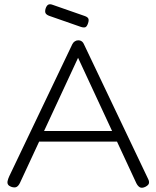

<svg xmlns="http://www.w3.org/2000/svg" viewBox="-20 -878 741 910"><path d="M681 -32Q686 -23 686.5 -15.5Q687 -8 682.5 -2.5Q678 3 668 8Q652 15 642.5 9.5Q633 4 626 -10L350 -604L75 -12Q68 3 58.5 8Q49 13 32 7Q22 3 18 -3.5Q14 -10 16 -20Q18 -30 24 -43L323 -669Q327 -677 334.5 -682Q342 -687 351 -687Q357 -687 362 -685Q367 -683 371 -679Q375 -675 378 -668ZM152 -207 172 -257H530L549 -207ZM362 -751 213 -803Q200 -808 196 -815.5Q192 -823 196 -837Q201 -852 209 -856Q217 -860 230 -855L382 -802Q396 -797 399 -789Q402 -781 397 -767Q392 -752 384.5 -749Q377 -746 362 -751Z"/></svg>

Font: Fredoka Light
Style: Regular
Weight: 300
Designer: Ben Nathan
Foundry: Milena B. Brandão, Ben Nathan
Version: Version 2.001